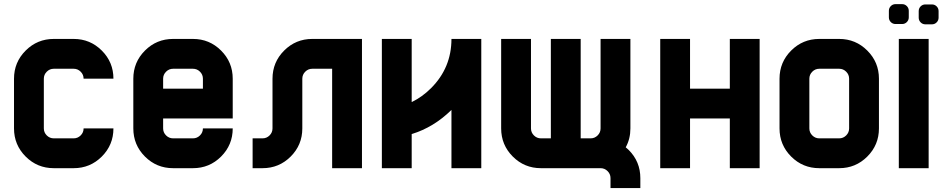

<svg xmlns="http://www.w3.org/2000/svg" viewBox="-20 -826 4630 943"><path d="M341.8 -634.8Q422.9 -634.8 480 -577.6Q537.1 -520.5 537.1 -439.5H390.6Q390.6 -459.5 376.2 -473.9Q361.8 -488.3 341.8 -488.3H244.1Q224.1 -488.3 209.7 -473.9Q195.3 -459.5 195.3 -439.5V-195.3Q195.3 -175.3 209.7 -160.9Q224.1 -146.5 244.1 -146.5H341.8Q361.8 -146.5 376.2 -160.9Q390.6 -175.3 390.6 -195.3H537.1Q537.1 -114.3 480 -57.1Q422.9 0 341.8 0H244.1Q163.1 0 106 -57.1Q48.8 -114.3 48.8 -195.3V-439.5Q48.8 -520.5 106 -577.6Q163.1 -634.8 244.1 -634.8Z M927.7 -488.3H830.1Q810.1 -488.3 795.7 -473.9Q781.2 -459.5 781.2 -439.5V-390.6H976.6V-439.5Q976.6 -459.5 962.2 -473.9Q947.8 -488.3 927.7 -488.3ZM830.1 -634.8H927.7Q1008.8 -634.8 1065.9 -577.6Q1123 -520.5 1123 -439.5V-244.1H781.2V-195.3Q781.2 -175.3 795.7 -160.9Q810.1 -146.5 830.1 -146.5H927.7Q947.8 -146.5 962.2 -160.9Q976.6 -175.3 976.6 -195.3H1123Q1123 -114.3 1065.9 -57.1Q1008.8 0 927.7 0H830.1Q749 0 691.9 -57.1Q634.8 -114.3 634.8 -195.3V-439.5Q634.8 -520.5 691.9 -577.6Q749 -634.8 830.1 -634.8Z M1757.8 -634.8V0H1611.3V-488.3H1513.7Q1493.7 -488.3 1479.2 -473.9Q1464.8 -459.5 1464.8 -439.5V-195.3Q1464.8 -114.3 1407.7 -57.1Q1350.6 0 1269.5 0H1220.7V-146.5H1269.5Q1289.6 -146.5 1304 -160.9Q1318.4 -175.3 1318.4 -195.3V-439.5Q1318.4 -520.5 1375.5 -577.6Q1432.6 -634.8 1513.7 -634.8Z M2343.8 -634.8V0H2197.3V-286.1Q2110.4 -200.7 2002 -167.5V0H1855.5V-634.8H2002V-324.7Q2053.7 -349.6 2097.2 -393.1Q2197.3 -493.2 2197.3 -634.8Z M3053.2 -102.5Q3061 -96.2 3067.9 -89.4Q3125 -32.2 3125 48.8V97.7H2978.5V48.8Q2978.5 28.8 2964.1 14.4Q2949.7 0 2929.7 0H2636.7Q2555.7 0 2498.5 -57.1Q2441.4 -114.3 2441.4 -195.3V-634.8H2587.9V-195.3Q2587.9 -175.3 2602.3 -160.9Q2616.7 -146.5 2636.7 -146.5H2685.5V-634.8H2832V-146.5H2880.9Q2900.9 -146.5 2915.3 -160.9Q2929.7 -175.3 2929.7 -195.3V-634.8H3076.2V-195.3Q3076.2 -144 3053.2 -102.5Z M3222.7 -634.8H3369.1V-390.6H3564.5V-634.8H3710.9V0H3564.5V-244.1H3369.1V0H3222.7Z M4101.6 -488.3H4003.9Q3983.9 -488.3 3969.5 -473.9Q3955.1 -459.5 3955.1 -439.5V-195.3Q3955.1 -175.3 3969.5 -160.9Q3983.9 -146.5 4003.9 -146.5H4101.6Q4121.6 -146.5 4136 -160.9Q4150.4 -175.3 4150.4 -195.3V-439.5Q4150.4 -459.5 4136 -473.9Q4121.6 -488.3 4101.6 -488.3ZM4003.9 -634.8H4101.6Q4182.6 -634.8 4239.7 -577.6Q4296.9 -520.5 4296.9 -439.5V-195.3Q4296.9 -114.3 4239.7 -57.1Q4182.6 0 4101.6 0H4003.9Q3922.9 0 3865.7 -57.1Q3808.6 -114.3 3808.6 -195.3V-439.5Q3808.6 -520.5 3865.7 -577.6Q3922.9 -634.8 4003.9 -634.8Z M4541 0H4394.5V-634.8H4541ZM4345.7 -772.9Q4345.7 -786.6 4355.2 -796.1Q4364.7 -805.7 4378.4 -805.7H4410.6Q4424.3 -805.7 4433.8 -796.1Q4443.4 -786.6 4443.4 -772.9V-740.7Q4443.4 -727.1 4433.8 -717.5Q4424.3 -708 4410.6 -708H4378.4Q4364.7 -708 4355.2 -717.5Q4345.7 -727.1 4345.7 -740.7ZM4492.2 -771.5Q4492.2 -785.2 4501.7 -794.7Q4511.2 -804.2 4524.9 -804.2H4557.1Q4570.8 -804.2 4580.3 -794.7Q4589.8 -785.2 4589.8 -771.5V-739.3Q4589.8 -725.6 4580.3 -716.1Q4570.8 -706.5 4557.1 -706.5H4524.9Q4511.2 -706.5 4501.7 -716.1Q4492.2 -725.6 4492.2 -739.3Z"/></svg>

Font: Audex
Style: Regular
Weight: 400
Designer: GGBotNet
Foundry: GGBotNet
Version: 1.00